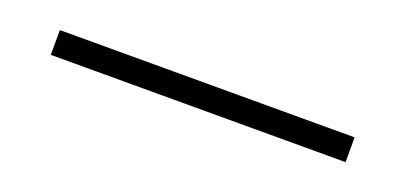

<svg xmlns="http://www.w3.org/2000/svg" viewBox="-16 -40 569 270"><g transform="rotate(20 269.0 95.5)"><path d="M48.4 113.7V76.6H489.5V113.7Z"/></g></svg>

Font: Playfair 9pt Black
Style: Regular
Weight: 900
Designer: Claus Eggers Sørensen
Foundry: Claus Eggers Sørensen
Version: Version 2.203